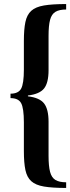

<svg xmlns="http://www.w3.org/2000/svg" viewBox="-20 -807 347 949"><path d="M307 122Q239 122 197.5 115Q156 108 134.5 88.5Q113 69 105.5 33Q98 -3 98 -60V-202Q98 -272 84.5 -297Q71 -322 32 -322V-344Q71 -344 84.5 -369Q98 -394 98 -463V-605Q98 -662 105.5 -698Q113 -734 134.5 -753.5Q156 -773 197.5 -780Q239 -787 307 -787V-760Q273 -760 254 -748.5Q235 -737 227.5 -709Q220 -681 220 -630V-460Q220 -398 198 -370Q176 -342 118 -335V-331Q176 -324 198 -295.5Q220 -267 220 -205V-36Q220 14 227.5 42.5Q235 71 254 82.5Q273 94 307 94Z"/></svg>

Font: Libre Bodoni Medium
Style: Regular
Weight: 500
Designer: Pablo Impallari, Rodrigo Fuenzalida
Foundry: Impallari Type
Version: Version 2.005;gftools[0.9.23]